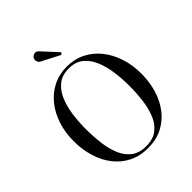

<svg xmlns="http://www.w3.org/2000/svg" viewBox="-267 -1124 1283 1283"><g transform="rotate(-45 375.0 -482.5)"><path d="M375.5 10Q299 10 239.8 -19.8Q180.5 -49.5 139.2 -102.5Q98 -155.5 76.8 -225.2Q55.5 -295 55.5 -375Q55.5 -455 78 -524.8Q100.5 -594.5 142.8 -647.5Q185 -700.5 244 -730.2Q303 -760 375.5 -760Q448 -760 506.8 -730.2Q565.5 -700.5 607.8 -647.5Q650 -594.5 672.5 -524.8Q695 -455 695 -375Q695 -295 673.8 -225.2Q652.5 -155.5 611.2 -102.5Q570 -49.5 510.8 -19.8Q451.5 10 375.5 10ZM375.5 -8Q440.5 -8 481 -39.2Q521.5 -70.5 543 -123.2Q564.5 -176 572.5 -241.5Q580.5 -307 580.5 -375Q580.5 -443 571.2 -508.5Q562 -574 539.2 -626.8Q516.5 -679.5 476.8 -710.8Q437 -742 375.5 -742Q314 -742 274 -710.8Q234 -679.5 211.2 -626.8Q188.5 -574 179.2 -508.5Q170 -443 170 -375Q170 -307 178 -241.5Q186 -176 207.5 -123.2Q229 -70.5 269.5 -39.2Q310 -8 375.5 -8ZM405.5 -840.5 274 -908.5Q266 -913 261.2 -921.2Q256.5 -929.5 256.2 -939.5Q256 -949.5 260.5 -957.5Q265.5 -966 275 -971Q284.5 -976 295.8 -974.8Q307 -973.5 316.5 -963L417.5 -854Z"/></g></svg>

Font: Bodoni Moda 11pt
Style: Regular
Weight: 400
Version: Version 2.004